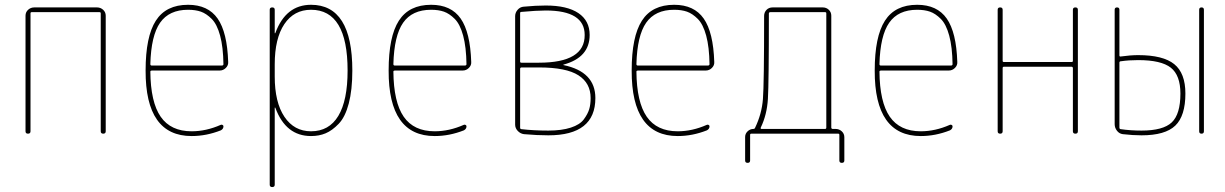

<svg xmlns="http://www.w3.org/2000/svg" viewBox="-20 -550 5040 790"><path d="M85 -9.8V-485.4Q85 -500 95.7 -509.8Q106.4 -519.5 121.1 -519.5H378.9Q393.6 -519.5 404.3 -509.8Q415 -500 415 -485.4V-9.8Q415 0 404.8 0Q394.5 0 394.5 -9.8V-495.1Q394.5 -500 389.6 -500H110.4Q105.5 -500 105.5 -495.1V-9.8Q105.5 0 95.2 0Q85 0 85 -9.8Z M753.9 -509.8Q675.8 -509.8 638.7 -456.5Q601.6 -403.3 598.6 -286.1Q598.6 -280.3 604.5 -280.3H892.6Q898.4 -280.3 899.4 -285.2Q898.4 -356.4 885.7 -403.3Q873 -450.2 851.1 -472.2Q829.1 -494.1 806.6 -502Q784.2 -509.8 753.9 -509.8ZM768.6 9.8Q578.1 9.8 579.1 -259.8Q579.1 -399.4 621.1 -464.8Q663.1 -530.3 753.9 -530.3Q835.9 -530.3 875.5 -473.6Q915 -417 918.9 -294.9Q919.9 -281.2 909.2 -270.5Q898.4 -259.8 883.8 -259.8H604.5Q599.6 -259.8 598.6 -255.9Q599.6 -129.9 641.1 -69.8Q682.6 -9.8 768.6 -9.8Q828.1 -9.8 887.7 -36.1Q891.6 -38.1 895.5 -36.1Q899.4 -34.2 899.4 -30.3Q899.4 -19.5 888.7 -13.7Q829.1 9.8 768.6 9.8Z M1110.4 -285.2V-235.4Q1110.4 -128.9 1150.4 -69.3Q1190.4 -9.8 1259.8 -9.8Q1334 -9.8 1372.1 -73.2Q1410.2 -136.7 1410.2 -259.8Q1410.2 -509.8 1259.8 -509.8Q1189.5 -509.8 1149.9 -450.7Q1110.4 -391.6 1110.4 -285.2ZM1089.8 210V-509.8Q1089.8 -519.5 1100.1 -519.5Q1110.4 -519.5 1110.4 -509.8V-414.1Q1110.4 -413.1 1111.3 -413.1Q1113.3 -413.1 1113.3 -415Q1156.2 -530.3 1259.8 -530.3Q1429.7 -530.3 1429.7 -259.8Q1429.7 -179.7 1415 -124Q1400.4 -68.4 1373.5 -40.5Q1346.7 -12.7 1319.8 -1.5Q1293 9.8 1259.8 9.8Q1156.2 9.8 1113.3 -105.5Q1113.3 -107.4 1111.3 -107.4Q1110.4 -107.4 1110.4 -106.4V210Q1110.4 219.7 1100.1 219.7Q1089.8 219.7 1089.8 210Z M1753.9 -509.8Q1675.8 -509.8 1638.7 -456.5Q1601.6 -403.3 1598.6 -286.1Q1598.6 -280.3 1604.5 -280.3H1892.6Q1898.4 -280.3 1899.4 -285.2Q1898.4 -356.4 1885.7 -403.3Q1873 -450.2 1851.1 -472.2Q1829.1 -494.1 1806.6 -502Q1784.2 -509.8 1753.9 -509.8ZM1768.6 9.8Q1578.1 9.8 1579.1 -259.8Q1579.1 -399.4 1621.1 -464.8Q1663.1 -530.3 1753.9 -530.3Q1835.9 -530.3 1875.5 -473.6Q1915 -417 1918.9 -294.9Q1919.9 -281.2 1909.2 -270.5Q1898.4 -259.8 1883.8 -259.8H1604.5Q1599.6 -259.8 1598.6 -255.9Q1599.6 -129.9 1641.1 -69.8Q1682.6 -9.8 1768.6 -9.8Q1828.1 -9.8 1887.7 -36.1Q1891.6 -38.1 1895.5 -36.1Q1899.4 -34.2 1899.4 -30.3Q1899.4 -19.5 1888.7 -13.7Q1829.1 9.8 1768.6 9.8Z M2120.1 -266.6V-24.4Q2120.1 -19.5 2125 -18.6Q2175.8 -12.7 2236.3 -12.7Q2291 -12.7 2328.6 -24.9Q2366.2 -37.1 2382.3 -59.1Q2398.4 -81.1 2404.3 -100.6Q2410.2 -120.1 2410.2 -146.5Q2410.2 -208 2359.9 -240.2Q2309.6 -272.5 2197.3 -272.5H2125Q2120.1 -271.5 2120.1 -266.6ZM2120.1 -496.1V-296.9Q2120.1 -292 2125 -292H2197.3Q2386.7 -292 2385.7 -406.2Q2385.7 -506.8 2225.6 -506.8Q2188.5 -506.8 2125 -501Q2120.1 -501 2120.1 -496.1ZM2135.7 2Q2121.1 0 2110.4 -11.2Q2099.6 -22.5 2099.6 -37.1V-483.4Q2099.6 -498 2109.9 -509.8Q2120.1 -521.5 2134.8 -522.5Q2184.6 -527.3 2225.6 -527.3Q2313.5 -527.3 2359.9 -496.1Q2406.2 -464.8 2406.2 -406.2Q2406.2 -313.5 2298.8 -284.2Q2297.9 -284.2 2297.9 -283.2Q2297.9 -282.2 2298.8 -282.2Q2429.7 -254.9 2429.7 -146.5Q2429.7 6.8 2236.3 6.8Q2190.4 6.8 2135.7 2Z M2753.9 -509.8Q2675.8 -509.8 2638.7 -456.5Q2601.6 -403.3 2598.6 -286.1Q2598.6 -280.3 2604.5 -280.3H2892.6Q2898.4 -280.3 2899.4 -285.2Q2898.4 -356.4 2885.7 -403.3Q2873 -450.2 2851.1 -472.2Q2829.1 -494.1 2806.6 -502Q2784.2 -509.8 2753.9 -509.8ZM2768.6 9.8Q2578.1 9.8 2579.1 -259.8Q2579.1 -399.4 2621.1 -464.8Q2663.1 -530.3 2753.9 -530.3Q2835.9 -530.3 2875.5 -473.6Q2915 -417 2918.9 -294.9Q2919.9 -281.2 2909.2 -270.5Q2898.4 -259.8 2883.8 -259.8H2604.5Q2599.6 -259.8 2598.6 -255.9Q2599.6 -129.9 2641.1 -69.8Q2682.6 -9.8 2768.6 -9.8Q2828.1 -9.8 2887.7 -36.1Q2891.6 -38.1 2895.5 -36.1Q2899.4 -34.2 2899.4 -30.3Q2899.4 -19.5 2888.7 -13.7Q2829.1 9.8 2768.6 9.8Z M3110.4 -25.4Q3108.4 -20.5 3112.3 -19.5H3375Q3379.9 -19.5 3379.9 -25.4V-495.1Q3379.9 -500 3375 -500H3149.4Q3144.5 -500 3143.6 -495.1Q3143.6 -208 3139.6 -143.1Q3135.7 -78.1 3110.4 -25.4ZM3045.9 110.4V13.7Q3045.9 0 3056.2 -9.8Q3066.4 -19.5 3080.1 -19.5Q3085 -19.5 3086.9 -24.4Q3114.3 -81.1 3119.1 -142.1Q3124 -203.1 3124 -484.4Q3124 -499 3133.8 -509.3Q3143.6 -519.5 3159.2 -519.5H3365.2Q3379.9 -519.5 3390.1 -509.8Q3400.4 -500 3400.4 -485.4V-25.4Q3400.4 -20.5 3405.3 -19.5H3418Q3432.6 -19.5 3443.4 -9.8Q3454.1 0 3454.1 14.6V110.4Q3454.1 120.1 3443.8 120.1Q3433.6 120.1 3433.6 110.4V4.9Q3433.6 0 3428.7 0H3071.3Q3066.4 0 3066.4 4.9V110.4Q3066.4 120.1 3056.2 120.1Q3045.9 120.1 3045.9 110.4Z M3753.9 -509.8Q3675.8 -509.8 3638.7 -456.5Q3601.6 -403.3 3598.6 -286.1Q3598.6 -280.3 3604.5 -280.3H3892.6Q3898.4 -280.3 3899.4 -285.2Q3898.4 -356.4 3885.7 -403.3Q3873 -450.2 3851.1 -472.2Q3829.1 -494.1 3806.6 -502Q3784.2 -509.8 3753.9 -509.8ZM3768.6 9.8Q3578.1 9.8 3579.1 -259.8Q3579.1 -399.4 3621.1 -464.8Q3663.1 -530.3 3753.9 -530.3Q3835.9 -530.3 3875.5 -473.6Q3915 -417 3918.9 -294.9Q3919.9 -281.2 3909.2 -270.5Q3898.4 -259.8 3883.8 -259.8H3604.5Q3599.6 -259.8 3598.6 -255.9Q3599.6 -129.9 3641.1 -69.8Q3682.6 -9.8 3768.6 -9.8Q3828.1 -9.8 3887.7 -36.1Q3891.6 -38.1 3895.5 -36.1Q3899.4 -34.2 3899.4 -30.3Q3899.4 -19.5 3888.7 -13.7Q3829.1 9.8 3768.6 9.8Z M4085 -9.8V-509.8Q4085 -519.5 4095.2 -519.5Q4105.5 -519.5 4105.5 -509.8V-299.8Q4105.5 -294.9 4110.4 -294.9H4389.6Q4394.5 -294.9 4394.5 -299.8V-509.8Q4394.5 -519.5 4404.8 -519.5Q4415 -519.5 4415 -509.8V-9.8Q4415 0 4404.8 0Q4394.5 0 4394.5 -9.8V-269.5Q4394.5 -274.4 4389.6 -275.4H4110.4Q4105.5 -275.4 4105.5 -269.5V-9.8Q4105.5 0 4095.2 0Q4085 0 4085 -9.8Z M4914.1 -9.8V-509.8Q4914.1 -519.5 4923.8 -519.5Q4933.6 -519.5 4933.6 -509.8V-9.8Q4933.6 0 4923.8 0Q4914.1 0 4914.1 -9.8ZM4585.9 -292V-25.4Q4585.9 -19.5 4590.8 -18.6Q4631.8 -12.7 4676.8 -12.7Q4765.6 -12.7 4801.3 -46.4Q4836.9 -80.1 4836.9 -165Q4836.9 -240.2 4797.4 -271.5Q4757.8 -302.7 4663.1 -302.7Q4625 -302.7 4591.8 -297.9Q4585.9 -297.9 4585.9 -292ZM4599.6 2Q4585 0 4575.7 -12.2Q4566.4 -24.4 4566.4 -39.1V-509.8Q4566.4 -519.5 4576.2 -519.5Q4585.9 -519.5 4585.9 -509.8V-322.3Q4585.9 -317.4 4589.8 -317.4Q4631.8 -323.2 4663.1 -323.2Q4765.6 -323.2 4811.5 -286.1Q4857.4 -249 4857.4 -165Q4857.4 -73.2 4815.9 -33.2Q4774.4 6.8 4676.8 6.8Q4641.6 6.8 4599.6 2Z"/></svg>

Font: Rounded-X Mgen+ 1m thin
Style: Regular
Weight: 100
Designer: [Source Han Sans]
Ryoko NISHIZUKA  (kana & ideographs); Paul D. Hunt (Latin, Greek & Cyrillic); Wenlong ZHANG  (bopomofo
Version: Version 1.059.20150602